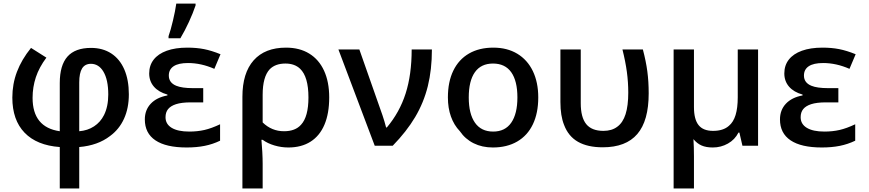

<svg xmlns="http://www.w3.org/2000/svg" viewBox="-20 -819 4883 1079"><path d="M49.3 -270.5Q49.3 -346.7 75.2 -415.3Q101.1 -483.9 154.3 -549.8L240.7 -495.1Q200.2 -440.9 181.6 -385.3Q163.1 -329.6 163.1 -269Q163.1 -103.5 315.9 -81.5V-352.5Q315.9 -452.1 359.1 -501Q402.3 -549.8 491.7 -549.8Q557.1 -549.8 605 -518.8Q652.8 -487.8 678.5 -429Q704.1 -370.1 704.1 -289.1Q704.1 -211.4 677 -151.9Q649.9 -92.3 598.6 -54.7Q529.8 -1.5 425.3 7.3V240.2H315.9V7.3Q187 -2 118.2 -73.2Q49.3 -144.5 49.3 -270.5ZM564.5 -172.4Q588.4 -220.2 588.4 -288.1Q588.4 -371.6 560.5 -417.5Q547.9 -438.5 530.3 -449.5Q512.7 -460.4 491.2 -460.4Q457.5 -460.4 441.4 -434.6Q425.3 -408.7 425.3 -356V-81.5Q472.7 -85.4 508.5 -108.9Q544.4 -132.3 564.5 -172.4Z M793.9 -147.9Q793.9 -200.7 827.1 -236.1Q860.4 -271.5 920.9 -282.7V-287.6Q871.6 -301.3 845 -332Q818.4 -362.8 818.4 -406.2Q818.4 -451.7 843.8 -484.1Q869.1 -516.6 917.2 -533.9Q965.3 -551.3 1032.7 -551.3Q1084 -551.3 1126.5 -543Q1168.9 -534.7 1219.2 -514.2L1184.6 -432.1Q1110.4 -464.8 1036.6 -464.8Q982.9 -464.8 955.8 -446.8Q928.7 -428.7 928.7 -394.5Q928.7 -354 970.7 -336.9Q1002.9 -323.7 1064 -323.7H1122.1V-243.7H1051.8Q1000.5 -243.7 968.8 -233.4Q939 -223.6 924.6 -205.8Q910.2 -188 910.2 -160.2Q910.2 -121.6 944.8 -100.6Q979.5 -79.6 1043.9 -79.6Q1089.4 -79.6 1128.9 -88.6Q1168.5 -97.7 1216.8 -120.6V-28.3Q1175.3 -8.3 1130.1 0.7Q1085 9.8 1028.8 9.8Q913.1 9.8 853.5 -30.3Q793.9 -70.3 793.9 -147.9ZM970.7 -798.8H1079.1V-788.6Q1064.5 -745.1 1041.5 -695.3Q1018.6 -645.5 993.7 -604H927.2V-615.7Q939.5 -650.4 952.1 -703.9Q964.8 -757.3 970.7 -798.8Z M1587.4 -551.3Q1663.6 -551.3 1718 -517.8Q1772.5 -484.4 1801.3 -421.4Q1830.1 -358.4 1830.1 -271.5Q1830.1 -181.6 1803.5 -118.7Q1776.9 -55.7 1725.3 -22.9Q1673.8 9.8 1600.6 9.8Q1561 9.8 1522.7 -1.5Q1484.4 -12.7 1456.1 -33.2H1449.2Q1452.1 -2.4 1454.1 34.9Q1456.1 72.3 1456.1 100.6V240.2H1342.3V-274.9Q1342.3 -408.7 1405.5 -480Q1468.8 -551.3 1587.4 -551.3ZM1671.9 -118.2Q1713.4 -163.1 1713.4 -271.5Q1713.4 -387.7 1666.5 -432.6Q1635.7 -461.9 1584 -461.9Q1527.3 -461.9 1495.6 -429.7Q1456.1 -387.2 1456.1 -286.1V-130.9Q1506.8 -81.5 1576.2 -81.5Q1639.6 -81.5 1671.9 -118.2Z M1881.8 -541H1999.5L2129.4 -171.4Q2141.1 -137.2 2149.9 -102.5H2153.8Q2225.6 -187.5 2259.5 -293.5Q2293.5 -399.4 2293.5 -541H2407.2Q2407.2 -427.7 2384.3 -335Q2361.3 -242.2 2313 -160.9Q2264.6 -79.6 2187 0H2085.9Z M2564 -82Q2531.2 -116.2 2514.2 -164.1Q2497.1 -211.9 2497.1 -271.5Q2497.1 -359.4 2527.6 -422.1Q2558.1 -484.9 2615.5 -518.1Q2672.9 -551.3 2752.4 -551.3Q2830.1 -551.3 2887 -517.1Q2943.8 -482.9 2974.4 -419.7Q3004.9 -356.4 3004.9 -271.5Q3004.9 -183.6 2974.6 -120.4Q2944.3 -57.1 2886.7 -23.7Q2829.1 9.8 2749.5 9.8Q2689.5 9.8 2641.8 -13.9Q2594.2 -37.6 2564 -82ZM2887.7 -271.5Q2887.7 -364.3 2853 -413.1Q2818.4 -461.9 2750.5 -461.9Q2683.1 -461.9 2648.7 -413.1Q2614.3 -364.3 2614.3 -271.5Q2614.3 -179.2 2649.2 -129.4Q2684.1 -79.6 2751.5 -79.6Q2818.4 -79.6 2853 -129.4Q2887.7 -179.2 2887.7 -271.5Z M3149.9 -117.2Q3129.4 -168 3129.4 -246.1V-541H3243.7V-238.8Q3243.7 -159.7 3274.4 -121.6Q3305.2 -83.5 3371.1 -83.5Q3418.5 -83.5 3449.2 -106.9Q3480.5 -129.9 3495.6 -177.2Q3510.7 -224.6 3510.7 -298.3Q3510.7 -356.9 3502.9 -414.8Q3495.1 -472.7 3478 -541H3592.8Q3610.4 -474.6 3617.9 -417.7Q3625.5 -360.8 3625.5 -294.4Q3625.5 -140.1 3561.5 -65.7Q3497.6 8.8 3367.2 8.8Q3282.2 8.8 3228 -22.2Q3173.8 -53.2 3149.9 -117.2Z M3765.6 -541H3879.9V-217.3Q3879.9 -148.4 3905.8 -116Q3931.6 -83.5 3987.3 -83.5Q4044.4 -83.5 4076.2 -111.8Q4101.6 -132.8 4113.8 -172.6Q4126 -212.4 4126 -272V-541H4240.2V0H4152.3L4135.3 -73.7H4129.9Q4109.9 -34.2 4070.8 -12.2Q4031.7 9.8 3985.8 9.8Q3947.8 9.8 3922.4 -1.5Q3897 -12.7 3877 -37.1Q3879.9 6.8 3879.9 59.6V240.2H3765.6Z M4363.3 -147.9Q4363.3 -200.7 4396.5 -236.1Q4429.7 -271.5 4490.2 -282.7V-287.6Q4440.9 -301.3 4414.3 -332Q4387.7 -362.8 4387.7 -406.2Q4387.7 -451.7 4413.1 -484.1Q4438.5 -516.6 4486.6 -533.9Q4534.7 -551.3 4602.1 -551.3Q4653.3 -551.3 4695.8 -543Q4738.3 -534.7 4788.6 -514.2L4753.9 -432.1Q4679.7 -464.8 4606 -464.8Q4552.2 -464.8 4525.1 -446.8Q4498 -428.7 4498 -394.5Q4498 -354 4540 -336.9Q4572.3 -323.7 4633.3 -323.7H4691.4V-243.7H4621.1Q4569.8 -243.7 4538.1 -233.4Q4508.3 -223.6 4493.9 -205.8Q4479.5 -188 4479.5 -160.2Q4479.5 -121.6 4514.2 -100.6Q4548.8 -79.6 4613.3 -79.6Q4658.7 -79.6 4698.2 -88.6Q4737.8 -97.7 4786.1 -120.6V-28.3Q4744.6 -8.3 4699.5 0.7Q4654.3 9.8 4598.1 9.8Q4482.4 9.8 4422.9 -30.3Q4363.3 -70.3 4363.3 -147.9Z"/></svg>

Font: Viking Open Sans Light
Style: Bold
Weight: 600
Foundry: Ascender Corporation
Version: Version 2.001